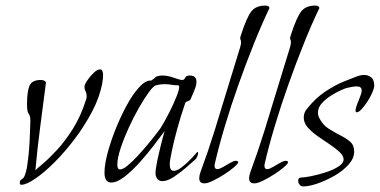

<svg xmlns="http://www.w3.org/2000/svg" viewBox="-20 -652 1363 689"><path d="M57 11Q51 11 51 6Q51 -4 54.5 -6Q58 -8 63 -12.5Q68 -17 73 -35Q78 -53 82.5 -95.5Q87 -138 89 -216Q89 -231 87 -236Q85 -241 83 -243.5Q81 -246 79 -253Q77 -260 77 -278Q77 -324 86 -344.5Q95 -365 126 -365Q141 -365 145 -356Q135 -278 124.5 -198.5Q114 -119 107 -41Q113 -47 135 -65.5Q157 -84 185.5 -115Q214 -146 242 -190.5Q270 -235 289 -295Q290 -298 290.5 -301Q291 -304 291 -307Q291 -317 287 -324.5Q283 -332 283 -340Q283 -348 293 -363Q303 -378 316 -390.5Q329 -403 339 -403Q350 -403 350 -382Q350 -371 347 -354Q338 -304 311 -252.5Q284 -201 248.5 -154Q213 -107 175.5 -69.5Q138 -32 106 -10.5Q74 11 57 11Z M379 3Q355 3 355 -33Q355 -61 366 -102.5Q377 -144 395 -189Q413 -234 434.5 -273.5Q456 -313 478.5 -338Q501 -363 520 -363H523L534 -371Q539 -377 546.5 -379Q554 -381 562 -381Q582 -381 604 -373Q626 -365 634 -365Q641 -365 644.5 -373Q648 -381 660 -381Q674 -381 679.5 -375Q685 -369 685 -359Q685 -345 677 -326.5Q669 -308 664 -296Q663 -292 655 -289.5Q647 -287 645 -283Q629 -237 616 -189.5Q603 -142 596 -107Q589 -72 589 -64Q589 -39 603 -39Q615 -39 629 -49.5Q643 -60 656.5 -73Q670 -86 679 -96.5Q688 -107 689 -107Q691 -107 691 -103Q691 -99 688 -91Q685 -83 681 -80Q671 -71 650 -52.5Q629 -34 605 -18Q581 -2 563 -2Q542 -2 538 -27Q538 -45 544 -73.5Q550 -102 557.5 -132Q565 -162 571 -182Q556 -162 532.5 -131Q509 -100 481.5 -69.5Q454 -39 427 -18Q400 3 379 3ZM411 -44Q421 -44 437.5 -57.5Q454 -71 473.5 -92Q493 -113 510.5 -134Q528 -155 540.5 -171.5Q553 -188 556 -192Q572 -218 587.5 -248.5Q603 -279 613 -304.5Q623 -330 623 -340Q623 -346 618 -346H615Q605 -346 594.5 -348Q584 -350 570 -350Q556 -350 540 -346Q531 -344 514.5 -321.5Q498 -299 478.5 -265Q459 -231 441.5 -192.5Q424 -154 412.5 -119Q401 -84 401 -61Q401 -44 411 -44Z M714 6Q695 6 695 -12Q695 -22 699 -33Q728 -112 750.5 -184.5Q773 -257 795 -330Q817 -403 842 -483Q844 -490 844.5 -494Q845 -498 845 -501Q845 -506 843.5 -508.5Q842 -511 842 -515Q842 -518 845 -527Q865 -589 881.5 -610.5Q898 -632 932 -632Q946 -632 947 -623Q920 -567 891.5 -496Q863 -425 836 -349Q809 -273 787 -199.5Q765 -126 751 -65Q750 -62 750 -57Q750 -45 760 -45Q767 -45 780 -52.5Q793 -60 806 -67.5Q819 -75 826 -75Q832 -75 835 -71Q835 -65 820.5 -52.5Q806 -40 785 -26.5Q764 -13 744.5 -3.5Q725 6 714 6Z M893 6Q874 6 874 -12Q874 -22 878 -33Q907 -112 929.5 -184.5Q952 -257 974 -330Q996 -403 1021 -483Q1023 -490 1023.5 -494Q1024 -498 1024 -501Q1024 -506 1022.5 -508.5Q1021 -511 1021 -515Q1021 -518 1024 -527Q1044 -589 1060.5 -610.5Q1077 -632 1111 -632Q1125 -632 1126 -623Q1099 -567 1070.5 -496Q1042 -425 1015 -349Q988 -273 966 -199.5Q944 -126 930 -65Q929 -62 929 -57Q929 -45 939 -45Q946 -45 959 -52.5Q972 -60 985 -67.5Q998 -75 1005 -75Q1011 -75 1014 -71Q1014 -65 999.5 -52.5Q985 -40 964 -26.5Q943 -13 923.5 -3.5Q904 6 893 6Z M1068 17Q1060 17 1055 10.5Q1050 4 1050 -3Q1050 -15 1061 -15Q1073 -15 1097.5 -20Q1122 -25 1148.5 -33.5Q1175 -42 1194 -54Q1213 -66 1213 -80Q1213 -93 1198.5 -106.5Q1184 -120 1163 -134Q1142 -148 1120.5 -163Q1099 -178 1084.5 -194.5Q1070 -211 1070 -230Q1070 -238 1072.5 -246Q1075 -254 1082 -262Q1112 -300 1147.5 -323.5Q1183 -347 1214 -359.5Q1245 -372 1261 -378Q1266 -380 1273 -381.5Q1280 -383 1287 -383Q1301 -383 1312 -374.5Q1323 -366 1323 -343Q1322 -333 1315 -317.5Q1308 -302 1297.5 -286Q1287 -270 1277 -259.5Q1267 -249 1260 -249Q1256 -249 1256 -255Q1256 -264 1261.5 -278Q1267 -292 1272.5 -305.5Q1278 -319 1278 -327Q1278 -342 1260 -342Q1253 -342 1244.5 -340.5Q1236 -339 1227 -337Q1221 -336 1204 -328.5Q1187 -321 1168 -309Q1149 -297 1135 -281.5Q1121 -266 1121 -248Q1121 -237 1126 -228Q1138 -204 1159 -190.5Q1180 -177 1201 -166.5Q1222 -156 1236.5 -143.5Q1251 -131 1251 -108Q1251 -84 1231 -61.5Q1211 -39 1180.5 -21.5Q1150 -4 1119.5 6.5Q1089 17 1068 17Z"/></svg>

Font: Bilbo
Style: Regular
Weight: 400
Designer: Robert E. Leuschke
Foundry: Robert E. Leuschke
Version: Version 1.100